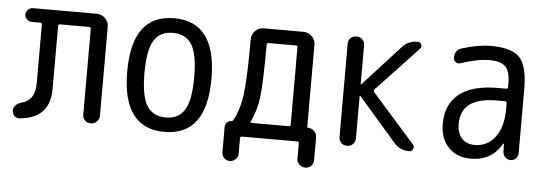

<svg xmlns="http://www.w3.org/2000/svg" viewBox="-45 -659 2590 909"><g transform="rotate(5 1250.0 -205.0)"><path d="M60.5 5.9Q46.9 6.8 36.6 -3.4Q26.4 -13.7 26.4 -29.3Q26.4 -43 36.6 -53.7Q46.9 -64.5 61.5 -68.4Q127.9 -84 127.9 -165V-446.3Q127.9 -454.1 119.1 -454.1H79.1Q66.4 -454.1 56.2 -463.9Q45.9 -473.6 45.9 -486.8Q45.9 -500 56.2 -509.8Q66.4 -519.5 79.1 -519.5H381.8Q405.3 -519.5 422.4 -502.9Q439.5 -486.3 439.5 -462.9V-39.1Q439.5 -23.4 427.7 -11.7Q416 0 398.9 0Q381.8 0 371.1 -11.2Q360.4 -22.5 360.4 -39.1V-446.3Q360.4 -454.1 350.6 -454.1H212.9Q205.1 -454.1 205.1 -446.3V-143.6Q204.1 -6.8 60.5 5.9Z M839.4 -415.5Q810.5 -460.9 750 -460.9Q689.5 -460.9 660.6 -415.5Q631.8 -370.1 631.8 -260.3Q631.8 -150.4 660.6 -104.5Q689.5 -58.6 750 -58.6Q810.5 -58.6 839.4 -104.5Q868.2 -150.4 868.2 -260.3Q868.2 -370.1 839.4 -415.5ZM950.2 -260.3Q950.2 9.8 750 9.8Q549.8 9.8 549.8 -260.3Q549.8 -530.3 750 -530.3Q950.2 -530.3 950.2 -260.3Z M1153.3 -76.2Q1149.4 -68.4 1157.2 -68.4H1335Q1342.8 -68.4 1342.8 -76.2V-444.3Q1342.8 -452.1 1335 -452.1H1204.1Q1196.3 -452.1 1196.3 -443.4Q1196.3 -263.7 1188 -195.8Q1179.7 -127.9 1153.3 -76.2ZM1032.2 82V-38.1Q1032.2 -49.8 1040.5 -59.1Q1048.8 -68.4 1060.5 -68.4Q1065.4 -68.4 1068.4 -71.3Q1098.6 -123 1108.9 -199.7Q1119.1 -276.4 1119.1 -461.9Q1119.1 -486.3 1135.7 -502.9Q1152.3 -519.5 1175.8 -519.5H1365.2Q1388.7 -519.5 1405.3 -502.9Q1421.9 -486.3 1421.9 -462.9V-74.2Q1421.9 -68.4 1427.7 -68.4Q1443.4 -68.4 1455.6 -56.2Q1467.8 -43.9 1467.8 -27.3V81.1Q1467.8 97.7 1457 108.9Q1446.3 120.1 1429.2 120.1Q1412.1 120.1 1400.4 108.4Q1388.7 96.7 1388.7 81.1V7.8Q1388.7 0 1380.9 0H1117.2Q1109.4 0 1109.4 7.8V82Q1109.4 97.7 1097.7 108.9Q1085.9 120.1 1069.8 120.1Q1053.7 120.1 1043 108.9Q1032.2 97.7 1032.2 82Z M1578.1 -39.1V-481.4Q1578.1 -498 1588.9 -508.8Q1599.6 -519.5 1616.7 -519.5Q1633.8 -519.5 1645 -508.8Q1656.2 -498 1656.2 -481.4V-295.9H1657.2H1659.2L1835 -488.3Q1864.3 -520.5 1908.2 -519.5Q1920.9 -519.5 1925.3 -508.3Q1929.7 -497.1 1921.9 -488.3L1723.6 -277.3Q1718.8 -270.5 1723.6 -263.7L1927.7 -33.2Q1935.5 -24.4 1930.2 -12.2Q1924.8 0 1913.1 0Q1868.2 0 1839.8 -33.2L1659.2 -241.2Q1658.2 -242.2 1657.2 -242.2Q1656.2 -242.2 1656.2 -241.2V-39.1Q1656.2 -22.5 1645 -11.2Q1633.8 0 1616.7 0Q1599.6 0 1588.9 -11.2Q1578.1 -22.5 1578.1 -39.1Z M2304.7 -275.4Q2134.8 -275.4 2134.8 -150.4Q2134.8 -105.5 2157.2 -81.1Q2179.7 -56.6 2219.7 -56.6Q2278.3 -56.6 2315.4 -105Q2352.5 -153.3 2352.5 -240.2V-265.6Q2352.5 -274.4 2343.8 -275.4ZM2205.1 9.8Q2139.6 9.8 2099.6 -31.7Q2059.6 -73.2 2059.6 -144.5Q2059.6 -235.4 2121.1 -285.2Q2182.6 -335 2304.7 -335H2343.8Q2352.5 -335 2352.5 -343.8V-360.4Q2352.5 -417 2330.6 -439.9Q2308.6 -462.9 2254.9 -462.9Q2197.3 -462.9 2119.1 -436.5Q2107.4 -431.6 2096.2 -439Q2085 -446.3 2085 -459Q2085 -497.1 2119.1 -506.8Q2193.4 -530.3 2254.9 -530.3Q2354.5 -530.3 2392.1 -490.2Q2429.7 -450.2 2429.7 -339.8V-36.1Q2429.7 -21.5 2419.4 -10.7Q2409.2 0 2394 0Q2378.9 0 2368.7 -10.7Q2358.4 -21.5 2357.4 -36.1L2356.4 -74.2Q2356.4 -75.2 2355.5 -75.2Q2353.5 -75.2 2352.5 -74.2Q2305.7 9.8 2205.1 9.8Z"/></g></svg>

Font: Rounded Mgen+ 2m regular
Style: Regular
Weight: 400
Designer: [Source Han Sans]
Ryoko NISHIZUKA  (kana & ideographs); Paul D. Hunt (Latin, Greek & Cyrillic); Wenlong ZHANG  (bopomofo
Version: Version 1.059.20150602